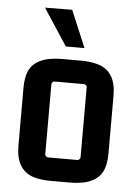

<svg xmlns="http://www.w3.org/2000/svg" viewBox="-51 -729 552 778"><g transform="rotate(5 225.0 -340.0)"><path d="M285.2 -393.6Q295.9 -391.6 296.9 -382.8V-96.7Q294.9 -85.9 285.2 -85H165Q154.3 -86.9 153.3 -96.7V-382.8Q155.3 -392.6 165 -393.6ZM42 -121.1Q42 -25.4 112.3 -1Q142.6 8.8 187.5 8.8H262.7Q371.1 8.8 397.5 -55.7Q408.2 -82 408.2 -121.1V-358.4Q408.2 -454.1 336.9 -477.5Q306.6 -487.3 262.7 -487.3H187.5Q78.1 -487.3 51.8 -421.9Q42 -395.5 42 -358.4ZM100.6 -688.5 210.9 -689.5 274.4 -539.1H198.2Z"/></g></svg>

Font: Gemunu Libre
Style: Bold
Weight: 700
Designer: Pushpananda Ekanayake, Sol Matas, Kosala Senevirathne
Foundry: Mooniak
Version: Version 1.001